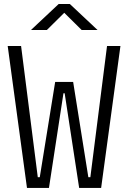

<svg xmlns="http://www.w3.org/2000/svg" viewBox="-20 -918 626 938"><path d="M111.8 0 17.6 -693.4H83L164.6 -52.2H174.3L249.5 -517.6H337.4L411.6 -52.2H421.4L502.9 -693.4H568.4L474.1 0H366.7L295.9 -462.4H290L219.2 0ZM131.3 -771.5 266.6 -898.4H321.3L456.5 -771.5H378.9L293.9 -855.5L209 -771.5Z"/></svg>

Font: Cascadia Mono PL Light
Style: Regular
Weight: 300
Monospace: yes
Designer: Aaron Bell
Foundry: Saja Typeworks
Version: Version 2404.023; ttfautohint (v1.8.4)